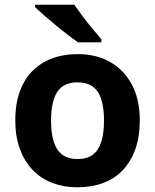

<svg xmlns="http://www.w3.org/2000/svg" viewBox="-20 -786 659 816"><path d="M574 -274Q574 -205.6 555.5 -153.1Q536.9 -100.5 502.5 -63.7Q468 -27 419 -8.5Q370 10 308.4 10Q251.2 10 202.6 -8.5Q154 -27 119 -63.5Q84 -100 64.5 -153Q45 -206 45 -274.2Q45 -364.7 77 -427.3Q109.1 -489.9 168.9 -522.9Q228.7 -556 311 -556Q388.4 -556 447.2 -523Q506 -490 540 -427.3Q574 -364.7 574 -274ZM197 -273.8Q197 -220 208.5 -183.5Q220 -147 245 -128.5Q270 -110 310 -110Q350 -110 374.5 -128.5Q399 -147 410.5 -183.5Q422 -220 422 -273.6Q422 -328 410.5 -364Q399 -400 374 -418Q349.1 -436 309.3 -436Q250 -436 223.5 -395.5Q197 -355 197 -273.8ZM296 -766Q311 -744 331.5 -716.5Q352 -689 373.5 -663.5Q395 -638 411 -619V-606H312Q293 -619 267.5 -638.5Q242 -658 215.5 -680Q189 -702 166 -722Q143 -742 129 -756V-766Z"/></svg>

Font: Noto Sans Myanmar
Style: Regular
Weight: 400
Designer: Monotype Design Team
Foundry: Monotype Imaging Inc.
Version: Version 2.107